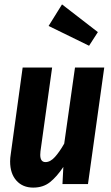

<svg xmlns="http://www.w3.org/2000/svg" viewBox="-20 -837 506 873"><path d="M26 -103Q26 -119 29 -137L83 -530H217L164 -149Q163 -143 163 -133Q163 -100 187 -100Q209 -100 230 -123.5Q251 -147 272 -184L321 -530H454L380 0H264L268 -78Q238 -33 207 -8.5Q176 16 131 16Q83 16 54.5 -16Q26 -48 26 -103ZM262 -817 425 -691 385 -629 201 -719Z"/></svg>

Font: Fira Sans Extra Condensed SemiBold
Style: Italic
Weight: 600
Width: 3
Italic angle: -8°
Designer: Carrois Corporate & Edenspiekermann AG
Foundry: Carrois Corporate GbR & Edenspiekermann AG
Version: Version 4.203